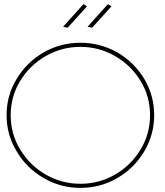

<svg xmlns="http://www.w3.org/2000/svg" viewBox="-20 -911 804 934"><path d="M551 -656C496 -687 436 -703 371 -703C306 -703 247 -687 192 -656C137 -624 93 -581 61 -527C28 -473 12 -414 12 -351C12 -288 28 -229 61 -175C93 -120 137 -77 192 -45C247 -13 306 3 371 3C436 3 496 -13 551 -45C606 -77 649 -120 682 -175C714 -229 730 -288 730 -351C730 -414 714 -473 682 -527C649 -581 606 -624 551 -656ZM202 -638C254 -668 310 -683 371 -683C432 -683 488 -668 540 -638C592 -608 633 -568 664 -517C695 -466 710 -410 710 -351C710 -291 695 -235 664 -184C633 -133 592 -92 540 -62C488 -32 432 -17 371 -17C310 -17 254 -32 202 -62C150 -92 109 -133 78 -184C47 -235 32 -291 32 -351C32 -410 47 -466 78 -517C109 -568 150 -608 202 -638ZM386 -891 287 -781 309 -776 403 -880ZM505 -891 406 -781 428 -776 522 -880Z"/></svg>

Font: Argentum Sans Thin
Style: Regular
Weight: 250
Designer: Julieta Ulanovsky
Foundry: Julieta Ulanovsky
Version: Version 5.001;February 15, 2019;FontCreator 11.5.0.2425 64-b